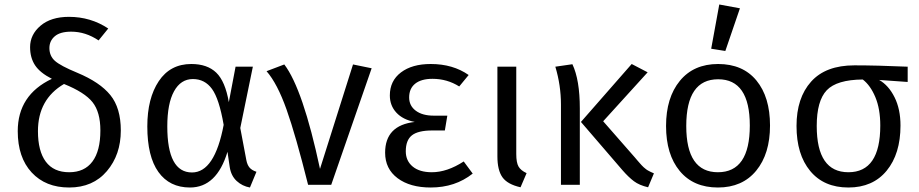

<svg xmlns="http://www.w3.org/2000/svg" viewBox="-20 -823 4093 855"><path d="M288 -56Q356 -56 391.5 -103.5Q427 -151 427 -242Q427 -324 392 -368Q357 -412 265 -449Q149 -381 149 -239Q149 -150 184 -103Q219 -56 288 -56ZM324 -499Q425 -457 471.5 -399.5Q518 -342 518 -242Q518 -134 456 -61Q394 12 288 12Q183 12 121 -55Q59 -122 59 -239Q59 -400 211 -472Q158 -499 136 -532.5Q114 -566 114 -613Q114 -669 160.5 -708.5Q207 -748 287 -748Q384 -748 462 -696L419 -643Q361 -682 297 -682Q248 -682 224 -661.5Q200 -641 200 -609Q200 -574 224.5 -552Q249 -530 324 -499Z M839 -471Q785 -471 755 -416.5Q725 -362 725 -260Q725 -55 835 -55Q936 -55 976 -267Q956 -383 924 -427Q892 -471 839 -471ZM832 -538Q903 -538 943 -499.5Q983 -461 999 -368L1029 -526H1106L1050 -253L1077 -110Q1081 -89 1091 -77Q1101 -65 1122 -58L1093 12Q1059 6 1034 -17Q1009 -40 1003 -79L993 -147Q945 12 826 12Q735 12 685.5 -57Q636 -126 636 -260Q636 -385 687 -461.5Q738 -538 832 -538Z M1167 -506 1246 -536Q1329 -427 1405 -71L1552 -536L1635 -519L1455 0H1352Q1297 -220 1256 -335.5Q1215 -451 1167 -506Z M1898 -538Q1997 -538 2067 -489L2025 -438Q1971 -472 1906 -472Q1856 -472 1829 -450.5Q1802 -429 1802 -389Q1802 -352 1831.5 -330Q1861 -308 1911 -308H1972L1961 -242H1905Q1842 -242 1814.5 -220.5Q1787 -199 1787 -149Q1787 -107 1817.5 -81.5Q1848 -56 1903 -56Q1971 -56 2045 -104L2085 -50Q2007 12 1898 12Q1806 12 1750.5 -29.5Q1695 -71 1695 -143Q1695 -265 1827 -280Q1774 -290 1745 -321.5Q1716 -353 1716 -398Q1716 -463 1765.5 -500.5Q1815 -538 1898 -538Z M2279 -526V-137Q2279 -99 2289 -81.5Q2299 -64 2325 -52L2298 11Q2240 -2 2217.5 -33.5Q2195 -65 2195 -127V-526Z M2453 -526 2529 -537Q2562 -467 2562 -340V0H2478V-357Q2478 -443 2453 -526ZM2864 -501 2666 -283 2807 -122Q2810 -118 2818 -109Q2826 -100 2828.5 -97Q2831 -94 2837 -87.5Q2843 -81 2846 -78.5Q2849 -76 2855 -71Q2861 -66 2866 -63.5Q2871 -61 2877.5 -57.5Q2884 -54 2892 -51L2866 11Q2827 2 2803 -16Q2779 -34 2752 -65L2567 -280L2793 -538Z M3178 -470Q3036 -470 3036 -262Q3036 -56 3177 -56Q3319 -56 3319 -264Q3319 -470 3178 -470ZM3178 -538Q3288 -538 3348.5 -464.5Q3409 -391 3409 -264Q3409 -138 3347.5 -63Q3286 12 3177 12Q3068 12 3007 -61.5Q2946 -135 2946 -262Q2946 -388 3007.5 -463Q3069 -538 3178 -538ZM3275 -786 3210 -596 3147 -606 3183 -803Z M3758 -56Q3900 -56 3900 -264Q3900 -338 3878 -390.5Q3856 -443 3822 -469Q3706 -468 3661.5 -421Q3617 -374 3617 -262Q3617 -56 3758 -56ZM4022 -458 3895 -467Q3937 -443 3963.5 -390Q3990 -337 3990 -264Q3990 -138 3928.5 -63Q3867 12 3758 12Q3649 12 3588 -61.5Q3527 -135 3527 -262Q3527 -387 3592 -459.5Q3657 -532 3785 -532Q3884 -532 4022 -526Z"/></svg>

Font: FiraSans
Style: Regular
Weight: 350
Designer: Carrois Corporate & Edenspiekermann AG
Foundry: Carrois Corporate GbR & Edenspiekermann AG
Version: Version 3.106;PS 003.106;hotconv 1.0.70;makeotf.lib2.5.58329